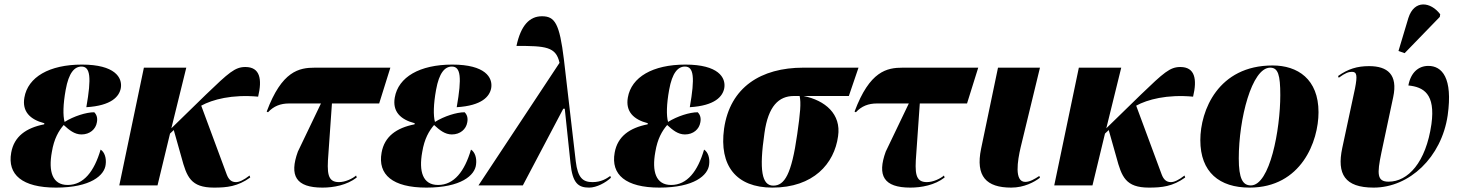

<svg xmlns="http://www.w3.org/2000/svg" viewBox="-20 -844 6647 874"><path d="M235 10C393 10 456 -46 461 -95C465 -124 456 -152 438 -163C409 -64 361 -2 288 -2C218 -2 200 -64 216 -152C226 -213 247 -248 270 -275C295 -252 319 -232 351 -232C389 -232 416 -256 421 -287C425 -307 420 -322 409 -333C372 -333 316 -315 274 -289C266 -318 267 -369 279 -435C293 -513 319 -541 351 -541C391 -541 397 -492 373 -356C488 -363 523 -405 530 -443C538 -491 503 -550 353 -550C204 -550 107 -493 91 -400C80 -337 116 -300 182 -283L181 -278C99 -262 44 -223 31 -149C13 -49 81 10 235 10Z M523 0H697L754 -236L771 -252L806 -128C830 -39 848 10 954 10C1013 10 1062 5 1119 -36L1116 -45C1089 -24 1069 -15 1054 -15C1034 -15 1021 -26 1012 -50L896 -363C947 -391 1036 -415 1155 -404C1174 -483 1164 -539 1097 -539C1050 -539 1022 -514 917 -413L760 -260L828 -536H635Z M1448 10C1498 10 1559 -1 1604 -36L1601 -45C1585 -31 1552 -15 1523 -15C1470 -15 1468 -57 1475 -145L1491 -373H1706L1757 -536H1414C1341 -536 1263 -521 1194 -336L1200 -333C1226 -361 1257 -373 1296 -373H1441L1336 -154C1296 -44 1327 10 1448 10Z M1921 10C2079 10 2142 -46 2147 -95C2151 -124 2142 -152 2124 -163C2095 -64 2047 -2 1974 -2C1904 -2 1886 -64 1902 -152C1912 -213 1933 -248 1956 -275C1981 -252 2005 -232 2037 -232C2075 -232 2102 -256 2107 -287C2111 -307 2106 -322 2095 -333C2058 -333 2002 -315 1960 -289C1952 -318 1953 -369 1965 -435C1979 -513 2005 -541 2037 -541C2077 -541 2083 -492 2059 -356C2174 -363 2209 -405 2216 -443C2224 -491 2189 -550 2039 -550C1890 -550 1793 -493 1777 -400C1766 -337 1802 -300 1868 -283L1867 -278C1785 -262 1730 -223 1717 -149C1699 -49 1767 10 1921 10Z M2158 0H2360L2544 -349H2551L2549 -367L2577 -101C2586 -9 2613 10 2662 10C2696 10 2738 -13 2761 -35L2758 -43C2741 -31 2717 -15 2677 -15C2633 -15 2610 -35 2601 -109L2547 -573C2527 -737 2506 -770 2447 -770C2391 -770 2351 -729 2331 -635C2463 -635 2511 -632 2527 -558Z M2982 10C3140 10 3203 -46 3208 -95C3212 -124 3203 -152 3185 -163C3156 -64 3108 -2 3035 -2C2965 -2 2947 -64 2963 -152C2973 -213 2994 -248 3017 -275C3042 -252 3066 -232 3098 -232C3136 -232 3163 -256 3168 -287C3172 -307 3167 -322 3156 -333C3119 -333 3063 -315 3021 -289C3013 -318 3014 -369 3026 -435C3040 -513 3066 -541 3098 -541C3138 -541 3144 -492 3120 -356C3235 -363 3270 -405 3277 -443C3285 -491 3250 -550 3100 -550C2951 -550 2854 -493 2838 -400C2827 -337 2863 -300 2929 -283L2928 -278C2846 -262 2791 -223 2778 -149C2760 -49 2828 10 2982 10Z M3496 10C3683 10 3778 -99 3795 -224C3810 -325 3736 -387 3638 -407H3844L3888 -536H3637C3444 -536 3303 -447 3276 -258C3253 -90 3331 10 3496 10ZM3500 1C3448 1 3435 -69 3460 -239C3477 -361 3525 -407 3594 -407H3620C3627 -375 3623 -330 3609 -233C3583 -49 3551 1 3500 1Z M4124 10C4174 10 4235 -1 4280 -36L4277 -45C4261 -31 4228 -15 4199 -15C4146 -15 4144 -57 4151 -145L4167 -373H4382L4433 -536H4090C4017 -536 3939 -521 3870 -336L3876 -333C3902 -361 3933 -373 3972 -373H4117L4012 -154C3972 -44 4003 10 4124 10Z M4583 10C4642 10 4688 -15 4714 -35L4711 -43C4691 -30 4669 -16 4647 -16C4596 -16 4612 -113 4626 -173L4714 -536H4523L4446 -167C4420 -41 4470 10 4583 10Z M4779 0H4953L5010 -236L5027 -252L5062 -128C5086 -39 5104 10 5210 10C5269 10 5318 5 5375 -36L5372 -45C5345 -24 5325 -15 5310 -15C5290 -15 5277 -26 5268 -50L5152 -363C5203 -391 5292 -415 5411 -404C5430 -483 5420 -539 5353 -539C5306 -539 5278 -514 5173 -413L5016 -260L5084 -536H4891Z M5668 10C5904 10 5982 -201 5982 -333C5982 -484 5887 -546 5773 -546C5525 -546 5444 -341 5444 -206C5444 -60 5531 10 5668 10ZM5674 0C5637 0 5619 -31 5619 -123C5619 -302 5678 -536 5762 -536C5798 -536 5808 -503 5808 -411C5808 -255 5761 0 5674 0Z M6374 -602 6534 -767 6536 -779C6493 -836 6418 -847 6391 -762L6346 -612ZM6233 10C6396 10 6542 -128 6570 -319C6594 -490 6544 -544 6482 -544C6437 -544 6402 -514 6391 -455C6460 -448 6515 -417 6496 -279C6471 -104 6389 -17 6301 -17C6248 -17 6248 -52 6268 -148L6322 -402C6344 -505 6296 -543 6212 -543C6158 -543 6116 -530 6071 -498L6074 -490C6104 -512 6119 -517 6134 -517C6156 -517 6160 -502 6148 -441L6090 -170C6065 -52 6101 10 6233 10Z"/></svg>

Font: Noto Serif Display SemiCondensed Black
Style: Italic
Weight: 900
Width: 4
Italic angle: -12°
Designer: Monotype Design Team
Foundry: Monotype Imaging Inc.
Version: Version 2.009